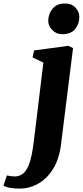

<svg xmlns="http://www.w3.org/2000/svg" viewBox="-140 -823 475 1100"><path d="M209.5 4.5Q199.5 86.5 165.2 143Q131 199.5 80.2 228.5Q29.5 257.5 -29.5 257.5Q-58.5 257.5 -84 253Q-109.5 248.5 -120 239.5L-100.5 182Q-93 184 -80 186Q-67 188 -57.5 188Q-28 188 -8.5 171.8Q11 155.5 23 126.8Q35 98 42.5 59.5Q50 21 55 -24L108.5 -464L46.5 -494.5L55.5 -534L251.5 -560.5L278.5 -547.5ZM215 -627Q182 -627 158.2 -652.2Q134.5 -677.5 136.5 -708Q138.5 -747.5 163 -775.2Q187.5 -803 232 -803Q271.5 -803 293.2 -778.5Q315 -754 314.5 -725Q314 -685 290.2 -656Q266.5 -627 215 -627Z"/></svg>

Font: Merriweather 36pt Black
Style: Italic
Weight: 900
Italic angle: -7.8°
Version: Version 2.101